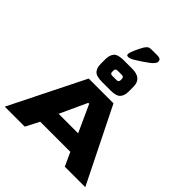

<svg xmlns="http://www.w3.org/2000/svg" viewBox="-280 -1247 1425 1425"><g transform="rotate(45 432.5 -535.0)"><path d="M303 -588H563L855 0H640L591 -107H275L220 0H10ZM535 -245 438 -458H428L330 -245ZM289 -728V-780Q289 -819 309 -843.5Q329 -868 391 -868H479Q581 -868 581 -780V-728Q581 -686 560 -663Q539 -640 479 -640H391Q330 -640 309.5 -663Q289 -686 289 -728ZM459 -726Q469 -726 474 -732Q479 -738 479 -746V-761Q479 -769 474 -775Q469 -781 459 -781H411Q400 -781 395.5 -775Q391 -769 391 -761V-746V-745Q391 -726 411 -726ZM430 -1041Q440 -1056 450.5 -1063Q461 -1070 480 -1070H541Q561 -1070 570.5 -1063.5Q580 -1057 580 -1041Q580 -1020 539.5 -989.5Q499 -959 440 -923Q414 -908 396 -908Q380 -908 380 -922Q380 -939 397.5 -977.5Q415 -1016 430 -1041Z"/></g></svg>

Font: Gold Bold
Style: Regular
Weight: 400
Designer: jaiki
Version: Version 1.000